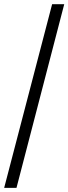

<svg xmlns="http://www.w3.org/2000/svg" viewBox="-20 -780 328 921"><path d="M59.1 121.1H0L230 -759.8H288.1Z"/></svg>

Font: Chattogram
Style: Regular
Weight: 400
Designer: Indian Type Foundry
Foundry: Monotype Imaging Inc.
Version: Version 1.01